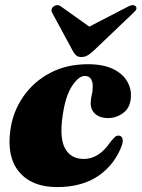

<svg xmlns="http://www.w3.org/2000/svg" viewBox="-20 -729 561 761"><path d="M316 -428Q292 -428 265.8 -388.5Q239.5 -349 228.5 -272Q215 -182.5 237.8 -140.8Q260.5 -99 312 -99Q373 -99 418.5 -167.5Q429 -180 435.5 -186Q442 -192 451 -191.5Q460.5 -191 464.8 -181.5Q469 -172 463.5 -154Q435 -76.5 370 -32Q305 12.5 206 12.5Q106.5 12.5 56 -47.5Q5.5 -107.5 21.5 -216.5Q32 -288.5 73 -347.2Q114 -406 179.2 -440.2Q244.5 -474.5 328 -474.5Q388.5 -474.5 427.5 -455.8Q466.5 -437 484.2 -406.2Q502 -375.5 498.5 -340.5Q495.5 -301 468 -281Q440.5 -261 408.5 -261Q376 -261 357.2 -277.8Q338.5 -294.5 339.5 -322.5Q340.5 -342 344 -354.2Q347.5 -366.5 347.5 -387Q348 -404.5 340.2 -416.2Q332.5 -428 316 -428ZM348.5 -525.5Q336 -514.5 325.8 -508.8Q315.5 -503 302.5 -503Q290 -503 282.8 -508.8Q275.5 -514.5 269.5 -525.5L187 -678Q182.5 -686 184.8 -693Q187 -700 192.5 -703.5Q209 -714.5 223.5 -702L334 -623.5L486 -702Q509 -714.5 518 -703.5Q527 -694 508.5 -678Z"/></svg>

Font: Fraunces 72pt Black
Style: Italic
Weight: 900
Italic angle: -16°
Version: Version 1.000;[b76b70a41]